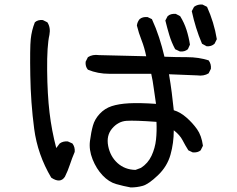

<svg xmlns="http://www.w3.org/2000/svg" viewBox="-20 -809 1040 843"><path d="M554 14Q521 8 489.5 -1Q458 -10 430.5 -39Q403 -68 386.5 -109.5Q370 -151 375 -190Q380 -229 388 -257.5Q396 -286 418 -309.5Q440 -333 470.5 -343Q501 -353 546.5 -355.5Q592 -358 665 -353Q659 -390 655 -422Q651 -454 644 -485H460Q409 -485 366 -503Q354 -517 356 -538L366 -558Q386 -571 415 -567L622 -562Q614 -601 601.5 -632.5Q589 -664 581 -697Q583 -713 593 -725Q606 -736 628 -734L647 -725Q665 -686 678.5 -644.5Q692 -603 702 -560Q752 -558 802 -558Q852 -558 896 -544Q908 -528 906 -507L896 -487Q875 -474 846 -478L722 -483Q729 -442 734 -403Q739 -364 743 -325Q771 -317 798 -293.5Q825 -270 845 -242Q865 -214 871 -169L861 -149Q848 -138 826 -140L807 -149Q793 -171 781.5 -193.5Q770 -216 743 -237Q743 -181 728.5 -129.5Q714 -78 673 -39Q632 0 606.5 7Q581 14 554 14ZM205 -29Q145 -130 130 -244Q115 -358 113 -478.5Q111 -599 115 -637.5Q119 -676 133 -711Q146 -723 168 -721L188 -711Q203 -688 197 -656Q186 -608 187 -501Q188 -394 197.5 -314.5Q207 -235 227 -159L242 -179Q257 -190 278 -188L298 -179Q310 -163 308 -142Q296 -114 287 -86.5Q278 -59 265 -33Q245 -2 205 -29ZM599 -72Q630 -92 645.5 -125.5Q661 -159 665 -196Q669 -233 667 -274Q572 -281 535.5 -278.5Q499 -276 472.5 -245Q446 -214 455 -168Q464 -122 496 -93Q528 -64 575 -63ZM770 -583 749 -593Q733 -623 723.5 -654.5Q714 -686 706 -719L716 -738Q729 -750 752 -748L771 -738Q789 -709 799 -677.5Q809 -646 814 -613L805 -593Q791 -581 770 -583ZM887 -606 867 -617Q852 -652 841 -687.5Q830 -723 822 -760L832 -779Q848 -791 869 -789L889 -779Q904 -746 915 -710Q926 -674 932 -637L922 -617Q908 -604 887 -606Z"/></svg>

Font: Kosefont JP
Style: Regular
Weight: 400
Designer: Nozomi Seto 瀬戸のぞみ
Version: Version 3.00;June 19, 2020